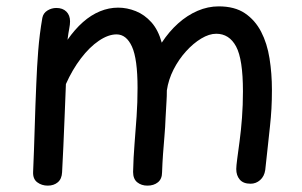

<svg xmlns="http://www.w3.org/2000/svg" viewBox="-20 -572 950 603"><path d="M113 -516Q116 -531 129 -539Q142 -547 157 -547Q177 -547 188.5 -535.5Q200 -524 200 -505Q200 -495 197.5 -482.5Q195 -470 192 -447Q215 -480 240.5 -502.5Q266 -525 294 -536.5Q322 -548 351 -548Q379 -548 406.5 -537Q434 -526 455.5 -502Q477 -478 488 -438Q511 -473 539.5 -498.5Q568 -524 600.5 -538Q633 -552 667 -552Q717 -552 749 -530.5Q781 -509 800 -472.5Q819 -436 826.5 -388.5Q834 -341 834 -290Q834 -257 832.5 -230.5Q831 -204 828 -176.5Q825 -149 821.5 -116Q818 -83 813 -38Q810 -18 797 -6.5Q784 5 767 5Q744 5 733 -8Q722 -21 722 -41Q722 -50 725 -73Q728 -96 732.5 -129Q737 -162 740 -202Q743 -242 743 -285Q743 -386 721.5 -426Q700 -466 659 -466Q637 -466 612 -451Q587 -436 564 -410.5Q541 -385 525 -353.5Q509 -322 504 -288Q504 -269 503 -255Q502 -241 501.5 -228.5Q501 -216 500 -202Q499 -173 496.5 -144.5Q494 -116 492 -88Q490 -60 489 -31Q489 -10 476 0.5Q463 11 443 11Q424 11 411 0.5Q398 -10 398 -32Q399 -77 402.5 -120Q406 -163 409 -206.5Q412 -250 412 -296Q412 -387 394.5 -425.5Q377 -464 346 -464Q320 -464 290.5 -444Q261 -424 234 -388.5Q207 -353 187 -308Q185 -258 183 -207.5Q181 -157 179 -112Q177 -67 175 -31Q174 -10 161.5 0.5Q149 11 130 11Q111 11 97 0.5Q83 -10 84 -32Q87 -102 89 -171Q91 -240 94 -309Q96 -361 100 -412.5Q104 -464 113 -516Z"/></svg>

Font: Playpen Sans Hebrew
Style: Regular
Weight: 400
Designer: Tom Grace, Laura Meseguer, Veronika Burian, José Scaglione
Foundry: TypeTogether
Version: Version 2.000